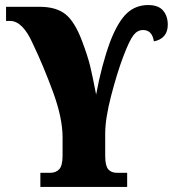

<svg xmlns="http://www.w3.org/2000/svg" viewBox="-20 -741 689 761"><path d="M140 -56H178Q202 -56 215 -70.5Q228 -85 228 -124V-197Q228 -273 190.5 -375.5Q153 -478 110 -568Q70 -658 20 -658H4V-714H138Q202 -714 239 -685Q276 -656 305 -579Q328 -518 337.5 -478.5Q347 -439 361 -366Q382 -481 417 -577Q448 -656 483 -688.5Q518 -721 567 -721Q608 -721 626.5 -699Q645 -677 645 -643Q645 -615 630.5 -598.5Q616 -582 590 -577Q583 -622 547 -622Q525 -622 509 -601.5Q493 -581 469 -518Q444 -452 420.5 -361.5Q397 -271 397 -212V-123Q397 -84 409 -70Q421 -56 444 -56H484V0H140Z"/></svg>

Font: Noto Serif CondBlack
Style: Regular
Weight: 900
Width: 3
Designer: Monotype Design Team
Foundry: Monotype Imaging Inc.
Version: Version 1.001